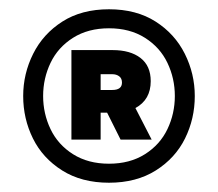

<svg xmlns="http://www.w3.org/2000/svg" viewBox="-20 -770 470 414"><path d="M400 -563Q400 -514 379 -471.5Q358 -429 316 -402.5Q274 -376 215 -376Q156 -376 114 -402.5Q72 -429 51 -471.5Q30 -514 30 -563Q30 -611 51.5 -654Q73 -697 114.5 -723.5Q156 -750 215 -750Q274 -750 315.5 -723.5Q357 -697 378.5 -654Q400 -611 400 -563ZM357 -563Q357 -601 341 -634.5Q325 -668 292.5 -688.5Q260 -709 215 -709Q170 -709 137.5 -688.5Q105 -668 89 -634.5Q73 -601 73 -563Q73 -525 89 -491.5Q105 -458 137.5 -437.5Q170 -417 215 -417Q260 -417 292.5 -437.5Q325 -458 341 -491.5Q357 -525 357 -563ZM272 -537 307 -469H240L211 -527H197V-469H134V-662H223Q261 -662 283 -645Q305 -628 305 -595Q305 -555 272 -537ZM197 -610V-576H222Q243 -576 243 -592Q243 -601 237 -605.5Q231 -610 222 -610Z"/></svg>

Font: Be Vietnam Black
Style: Regular
Weight: 900
Designer: Lam Bao; Tony Le; Vietanh Nguyen
Foundry: Yellow Type Foundry
Version: Version 5.000